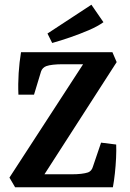

<svg xmlns="http://www.w3.org/2000/svg" viewBox="-20 -793 552 813"><path d="M44 0 20 -41 341 -535 357 -521H246Q223 -521 205 -519Q187 -517 176 -513Q160 -507 154 -491L124 -392H58Q56 -437 59 -483.5Q62 -530 69 -572H456L474 -530L156 -36L134 -55H282Q306 -55 323.5 -57Q341 -59 353 -63Q368 -69 373 -86L408 -189L472 -181Q473 -156 471.5 -124Q470 -92 466.5 -59.5Q463 -27 458 0ZM201 -611 181 -651 367 -773 418 -699Q393 -681 355.5 -665Q318 -649 277.5 -635Q237 -621 201 -611Z"/></svg>

Font: Rasa SemiBold
Style: Regular
Weight: 600
Designer: Anna Giedrys (Yrsa+Rasa design), David Brezina (Yrsa art-direction, Rasa art-direction, design)
Foundry: Rosetta Type Foundry
Version: Version 2.004